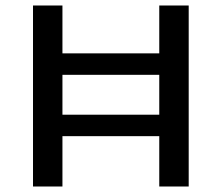

<svg xmlns="http://www.w3.org/2000/svg" viewBox="-20 -678 806 698"><path d="M666 -658V0H559V-183H207V0H100V-658H207V-484H559V-658ZM559 -261V-406H207V-261Z"/></svg>

Font: Ysabeau SC Semibold
Style: Regular
Weight: 600
Designer: Christian Thalmann (Catharsis Fonts)
Version: Version 0.003